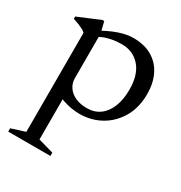

<svg xmlns="http://www.w3.org/2000/svg" viewBox="-164 -552 868 923"><g transform="rotate(30 270.0 -90.5)"><path d="M418 -211Q418 -293.5 379.2 -337.8Q340.5 -382 278 -382Q249 -382 222.8 -377Q196.5 -372 173.5 -362Q150.5 -352 130.5 -336.5V-372Q158.5 -389.5 183.8 -401.5Q209 -413.5 231.5 -421.2Q254 -429 273.8 -432.5Q293.5 -436 310 -436Q373 -436 415.8 -410.5Q458.5 -385 480.5 -339.8Q502.5 -294.5 502.5 -235Q502.5 -159.5 470.2 -104.5Q438 -49.5 384.8 -19.8Q331.5 10 268 10Q244 10 221 6Q198 2 173.5 -6.2Q149 -14.5 121 -28.5H163V212.5L248 236.5V255H14V236.5L90 212.5V-337Q83.5 -344 73.2 -349.5Q63 -355 48.8 -360.8Q34.5 -366.5 16 -372.5V-385L137.5 -436H148L163 -374.5V-128Q163 -100.5 177.8 -78.5Q192.5 -56.5 219.8 -44Q247 -31.5 284 -31.5Q326.5 -31.5 356.2 -53.5Q386 -75.5 402 -116Q418 -156.5 418 -211Z"/></g></svg>

Font: Newsreader Text
Style: Regular
Weight: 400
Designer: Hugues Gentile
Foundry: Production Type
Version: Version 1.001